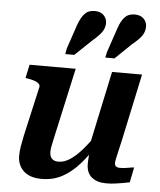

<svg xmlns="http://www.w3.org/2000/svg" viewBox="-57 -877 782 937"><g transform="rotate(5 334.0 -408.5)"><path d="M224 -190Q219 -167 216 -151.5Q213 -136 213 -124Q213 -111 217.5 -101Q222 -91 231.5 -85.5Q241 -80 257 -80Q284 -80 312.5 -98.5Q341 -117 371 -151.5Q401 -186 434 -234L443 -186Q406 -127 367 -82.5Q328 -38 283 -13.5Q238 11 182 11Q124 11 93.5 -17.5Q63 -46 63 -93Q63 -114 67 -138Q71 -162 77 -191L132 -434Q134 -444 127 -451Q120 -458 106 -463Q92 -468 72 -471L61 -473L75 -539H301ZM557 -216Q549 -181 543.5 -157Q538 -133 535 -119Q532 -105 532 -98Q532 -87 538.5 -81.5Q545 -76 558 -76Q577 -76 595.5 -79.5Q614 -83 627 -84L612 -10Q597 -7 578 -3.5Q559 0 539 2.5Q519 5 497 5Q452 5 426 -17Q400 -39 400 -82Q400 -88 400.5 -98.5Q401 -109 402 -122.5Q403 -136 405 -152L395 -144L479 -539H626ZM289 -752Q302 -789 320 -808.5Q338 -828 369 -828Q398 -828 413.5 -812Q429 -796 429 -774Q429 -758 422.5 -743.5Q416 -729 402.5 -714.5Q389 -700 367 -681L288 -606H244L249 -634ZM486 -752Q498 -789 516 -808.5Q534 -828 565 -828Q594 -828 609.5 -812Q625 -796 625 -774Q625 -758 619 -743.5Q613 -729 599.5 -714.5Q586 -700 563 -681L485 -606H440L446 -634Z"/></g></svg>

Font: Roboto Serif 20pt SemiBold
Style: Italic
Weight: 600
Italic angle: -10°
Version: Version 1.007